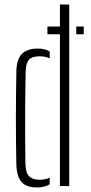

<svg xmlns="http://www.w3.org/2000/svg" viewBox="-20 -820 399 846"><path d="M189 -669V-703H266.5V-669ZM316 -669V-703H349V-669ZM52 -97Q51 -146.5 50.5 -198.8Q50 -251 50 -303.5Q50 -356 50.8 -406.5Q51.5 -457 52 -503Q53 -560 77 -583Q101 -606 146 -606Q162.5 -606 175.5 -603Q188.5 -600 199 -593V-563Q179.5 -572 154 -572Q121 -572 107.5 -556.5Q94 -541 93 -505Q91.5 -436.5 91 -362.2Q90.5 -288 90.8 -219.5Q91 -151 92 -99Q93 -58 108.5 -43Q124 -28 153 -28Q179.5 -28 199 -37V-8Q188 -1.5 174.8 2.2Q161.5 6 144 6Q96 6 74.8 -18.2Q53.5 -42.5 52 -97ZM244 0V-800H285V0Z"/></svg>

Font: Big Shoulders Stencil Text SC Thin
Style: Regular
Weight: 100
Designer: Patric King
Foundry: XO Type Co
Version: Version 2.001